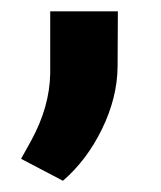

<svg xmlns="http://www.w3.org/2000/svg" viewBox="-20 -140 284 338"><path d="M90.8 178.2 17.1 139.6 34.7 107.9Q67.4 48.3 68.4 -10.7V-120.1H187.5L187 -22.5Q186.5 31.7 159.7 86.9Q132.8 142.1 90.8 178.2Z"/></svg>

Font: Roboto-o
Style: o-Bold
Weight: 700
Designer: Google
Version: Version 2.134; 2016; ttfautohint (v1.6)